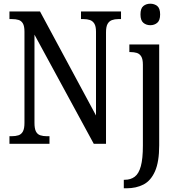

<svg xmlns="http://www.w3.org/2000/svg" viewBox="-20 -776 958 1036"><path d="M31 0V-41H43Q64 -41 79.5 -46Q95 -51 103.5 -66.5Q112 -82 112 -113V-605Q112 -635 103.5 -649.5Q95 -664 80 -668.5Q65 -673 45 -673H31V-714H196L498 -153V-605Q498 -634 489 -648.5Q480 -663 465 -668Q450 -673 431 -673H417V-714H633V-673H618Q599 -673 584 -667.5Q569 -662 560.5 -647Q552 -632 552 -601V0H486L166 -589V-113Q166 -82 174 -66.5Q182 -51 197.5 -46Q213 -41 232 -41H247V0ZM648 240V194H654Q685 194 707 177.5Q729 161 740 120.5Q751 80 751 10V-427Q751 -457 742 -471.5Q733 -486 718 -490.5Q703 -495 684 -495H678V-536H839V8Q839 97 816.5 148Q794 199 754.5 219.5Q715 240 662 240ZM791 -640Q769 -640 753.5 -653Q738 -666 738 -698Q738 -731 753.5 -743.5Q769 -756 791 -756Q813 -756 828.5 -743.5Q844 -731 844 -698Q844 -666 828.5 -653Q813 -640 791 -640Z"/></svg>

Font: Noto Serif Condensed
Style: Regular
Weight: 400
Width: 3
Designer: Monotype Design Team
Foundry: Monotype Imaging Inc.
Version: Version 2.015